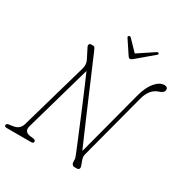

<svg xmlns="http://www.w3.org/2000/svg" viewBox="-197 -1018 1130 1173"><g transform="rotate(30 368.0 -431.0)"><path d="M127 -79.5Q115 -37 157 -29.5L185.5 -26Q201 -23.5 200.5 -11.5Q200.5 0 184 0H12Q-4.5 0 -4.5 -12Q-4 -23.5 14.5 -25.5L41.5 -29.5Q86 -36 97.5 -78.5L231.5 -546.5Q236.5 -565 234.8 -580Q233 -595 227 -606.5L192 -675.5Q187 -685 190.5 -692.5Q194 -700 203 -700H217Q226.5 -700 231 -692Q235.5 -684 242.5 -667Q249 -651.5 265.2 -613.5Q281.5 -575.5 303.8 -523.5Q326 -471.5 351 -413Q376 -354.5 400.8 -296.8Q425.5 -239 446.8 -190.2Q468 -141.5 482 -109.5L604 -571.5Q621.5 -637.5 652.2 -673.5Q683 -709.5 716 -709.5Q739.5 -709.5 739.5 -689Q739.5 -668 706 -657.5Q648.5 -639.5 628 -561L507.5 -103.5Q504.5 -93.5 504.5 -84.8Q504.5 -76 508 -64.5L521 -28.5Q530.5 0 504.5 0H489Q479 0 473 -8.2Q467 -16.5 467.5 -30Q468 -43.5 466 -51.5Q464 -59.5 458.5 -72Q448 -98.5 429.8 -142.2Q411.5 -186 389.2 -239.8Q367 -293.5 343.5 -349.5Q320 -405.5 298.2 -456.5Q276.5 -507.5 259.5 -545.5ZM472 -752.5Q459.5 -742 453 -742Q445 -742 437.5 -752.5L374.5 -847.5Q369.5 -856 378 -860.5Q385 -864.5 392 -857.5L461.5 -785.5L570 -857.5Q581.5 -865 586.5 -860.5Q593 -855 584.5 -847.5Z"/></g></svg>

Font: Fraunces 72pt S100 Thin
Style: Italic
Weight: 100
Italic angle: -16°
Version: Version 1.000; ttfautohint (v1.8.3)